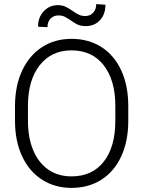

<svg xmlns="http://www.w3.org/2000/svg" viewBox="-20 -904 696 934"><path d="M398 -777Q374 -777 358.5 -784Q343 -791 324 -805Q306 -817 294 -823Q282 -829 264 -829Q241 -829 226 -813.5Q211 -798 211 -772L165 -774Q165 -820 193 -849.5Q221 -879 261 -879Q282 -879 297.5 -872Q313 -865 333 -851Q351 -838 364.5 -832Q378 -826 395 -826Q418 -826 433 -842Q448 -858 448 -884L493 -881Q493 -834 466 -805.5Q439 -777 398 -777ZM328 10Q247 10 184.5 -30Q122 -70 87.5 -144Q53 -218 53 -316V-388Q53 -486 87.5 -560Q122 -634 184 -674.5Q246 -715 328 -715Q411 -715 473.5 -675Q536 -635 570 -561Q604 -487 604 -388V-316Q604 -218 570 -144Q536 -70 473.5 -30Q411 10 328 10ZM328 -659Q230 -659 173 -586.5Q116 -514 116 -389V-316Q116 -233 142 -172Q168 -111 215.5 -78.5Q263 -46 328 -46Q429 -46 485 -118Q541 -190 541 -316V-389Q541 -514 484.5 -586.5Q428 -659 328 -659Z"/></svg>

Font: Freesentation 3 Light
Style: Regular
Weight: 300
Designer: glyphs from Roboto by Christian Robertson / Hangul glyphs from Noto Sans CJK(Source Han Sans) by Jang Soo-young and Kang
Foundry: PT&
Version: Version 2.001